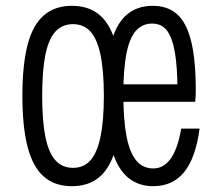

<svg xmlns="http://www.w3.org/2000/svg" viewBox="-20 -626 740 660"><path d="M227 14Q168 14 130.5 -19Q93 -52 75 -120.5Q57 -189 57 -297Q57 -404 75 -472.5Q93 -541 131 -573.5Q169 -606 227 -606Q286 -606 323.5 -573.5Q361 -541 379 -472.5Q397 -404 397 -297Q397 -189 379 -120.5Q361 -52 323.5 -19Q286 14 227 14ZM231 -49Q268 -49 291 -75Q314 -101 325.5 -156Q337 -211 337 -296Q337 -383 325.5 -437.5Q314 -492 291 -517.5Q268 -543 231 -543Q194 -543 170.5 -517.5Q147 -492 136 -437.5Q125 -383 125 -296Q125 -211 136 -156Q147 -101 170.5 -75Q194 -49 231 -49ZM507 14Q452 14 415.5 -19.5Q379 -53 361.5 -123Q344 -193 344 -302Q344 -408 361 -475Q378 -542 414 -574Q450 -606 505 -606Q557 -606 589.5 -576.5Q622 -547 637.5 -482.5Q653 -418 653 -315Q653 -306 652.5 -294.5Q652 -283 651 -276H383V-336H613L590 -314Q590 -396 581 -447Q572 -498 553.5 -521.5Q535 -545 503 -545Q469 -545 447 -520Q425 -495 414.5 -441Q404 -387 404 -302Q404 -213 415 -157Q426 -101 448.5 -74Q471 -47 507 -47Q543 -47 567 -81Q591 -115 603 -184H666Q653 -84 613.5 -35Q574 14 507 14Z"/></svg>

Font: Martian Mono SemiExpanded ExtraLight
Style: Regular
Weight: 250
Monospace: yes
Version: Version 0.930